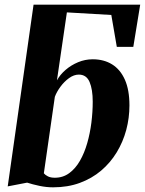

<svg xmlns="http://www.w3.org/2000/svg" viewBox="-20 -790 620 821"><path d="M207 11Q178.5 11 148.8 4.8Q119 -1.5 96 -9L13 7L123.5 -770H579.5L550 -589.5H479.5L456 -726L266 -737L223.5 -446.5Q237 -471 260.5 -491.2Q284 -511.5 314 -524Q344 -536.5 376.5 -536.5Q424 -536.5 459.2 -514.8Q494.5 -493 514 -449.2Q533.5 -405.5 533.5 -339.5Q533.5 -285.5 519.8 -234.2Q506 -183 479 -138.5Q452 -94 412.5 -60.5Q373 -27 321.5 -8Q270 11 207 11ZM214.5 -30Q249.5 -30 276.2 -49.8Q303 -69.5 322 -102.8Q341 -136 353 -178Q365 -220 370.8 -265.8Q376.5 -311.5 376.5 -355Q376.5 -408 363 -439.5Q349.5 -471 317 -471Q296 -471 275.2 -456Q254.5 -441 238.5 -419.2Q222.5 -397.5 214.5 -376L167.5 -49Q173.5 -41.5 185 -35.8Q196.5 -30 214.5 -30Z"/></svg>

Font: Merriweather 96pt ExtraBold
Style: Italic
Weight: 800
Italic angle: -7.8°
Version: Version 2.101